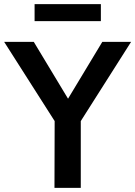

<svg xmlns="http://www.w3.org/2000/svg" viewBox="-36 -907 653 927"><path d="M227 0 228 -365 253 -283 -16 -705H127L300 -418H285L458 -705H597L329 -283L354 -365V0ZM131 -805V-887H451V-805Z"/></svg>

Font: Nunito Sans 10pt SemiCondensed
Style: Bold
Weight: 700
Width: 4
Designer: Vernon Adams
Foundry: Vernon Adams
Version: Version 3.101;gftools[0.9.27]